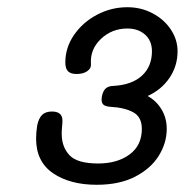

<svg xmlns="http://www.w3.org/2000/svg" viewBox="-20 -876 512 532"><path d="M442 -519Q442 -480 420 -444.5Q398 -409 354.5 -386.5Q311 -364 248 -364Q174 -364 127 -396Q80 -428 80 -492Q80 -509 83 -528Q87 -548 96.5 -557.5Q106 -567 124 -567Q153 -567 153 -542Q153 -534 152 -525Q151 -516 151 -505Q151 -469 172.5 -446Q194 -423 252 -423Q305 -423 339 -448Q373 -473 373 -519Q373 -552 349 -565Q325 -578 286 -580Q271 -581 265.5 -587Q260 -593 262 -607Q265 -624 273 -631Q281 -638 295 -638Q346 -641 373.5 -666.5Q401 -692 401 -734Q401 -763 382 -780Q363 -797 333 -797Q290 -797 259.5 -768Q229 -739 232 -698Q233 -687 222 -679Q211 -671 192 -671Q176 -671 168.5 -678.5Q161 -686 161 -703Q161 -744 185 -779Q209 -814 248.5 -835Q288 -856 333 -856Q371 -856 403 -839Q435 -822 453.5 -794Q472 -766 472 -734Q472 -693 449.5 -660Q427 -627 389 -610Q413 -597 427.5 -573Q442 -549 442 -519Z"/></svg>

Font: Mali
Style: Italic
Weight: 400
Italic angle: -10°
Version: Version 1.000; ttfautohint (v1.6)